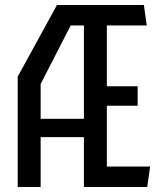

<svg xmlns="http://www.w3.org/2000/svg" viewBox="-20 -750 660 770"><path d="M51 0H143V-200H316.5V0H570.5L582 -82H408.5V-326H532V-404H408.5V-648H568.5L557 -730H208.5L51 -442.5ZM143 -413 263.5 -648H316.5V-273.5H143Z"/></svg>

Font: FontWithASyntaxHighlighterNightOwl
Style: Regular
Weight: 400
Designer: Riley Cran & the Lettermatic Team
Foundry: Lettermatic
Version: Version 1.000 (FontWithASyntaxHighlighterNightOwl)